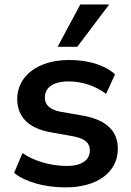

<svg xmlns="http://www.w3.org/2000/svg" viewBox="-20 -813 576 844"><path d="M270 10.7C405.3 10.7 498 -54.7 498 -159.2C498 -238.3 446.3 -284.7 350.6 -303.7L243.2 -322.3C196.8 -332.5 177.2 -353.5 177.2 -383.8C177.2 -426.8 210.9 -455.1 282.2 -455.1C340.8 -455.1 400.4 -435.1 446.3 -400.4L485.8 -486.3C439.9 -527.8 367.2 -549.3 283.7 -549.3C142.1 -549.3 55.7 -475.1 55.7 -378.4C55.7 -300.8 103.5 -250.5 197.8 -232.4L306.6 -212.9C354.5 -202.6 375 -184.1 375 -151.9C375 -108.9 338.9 -83.5 273.4 -83.5C203.6 -83.5 130.9 -104.5 78.6 -140.1L42 -52.7C91.8 -13.2 174.3 10.7 270 10.7ZM319.8 -607.4 460 -793.5H333L233.4 -607.4Z"/></svg>

Font: Winston SemiBold
Style: Regular
Weight: 600
Designer: Vernon Adams, Kim Jin-seong, David Berlow, Cristiano Sobral
Foundry: The Winston Project Authors
Version: Version 3.004